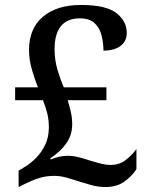

<svg xmlns="http://www.w3.org/2000/svg" viewBox="-20 -744 599 774"><path d="M404 10Q377 10 349.5 2.5Q322 -5 297 -13Q273 -21 248 -28Q223 -35 199 -35Q165 -35 137 -26Q109 -17 79 -2L55 10V-56L78 -70Q102 -84 124.5 -106.5Q147 -129 162 -160Q177 -191 177 -231Q177 -260 170.5 -287Q164 -314 153 -340H41V-392H133Q121 -421 109 -462Q97 -503 97 -543Q97 -629 153 -676.5Q209 -724 307 -724Q407 -724 449 -691.5Q491 -659 491 -611Q491 -578 466 -559Q441 -540 397 -540Q397 -571 389.5 -601Q382 -631 361.5 -650.5Q341 -670 302 -670Q251 -670 225.5 -638.5Q200 -607 200 -546Q200 -501 212.5 -460Q225 -419 237 -392H409V-340H253Q260 -316 265.5 -293Q271 -270 271 -242Q271 -200 247.5 -166.5Q224 -133 182 -105L185 -101Q200 -108 218 -112Q236 -116 253 -116Q273 -116 296 -110.5Q319 -105 345 -96Q368 -89 388 -84Q408 -79 425 -79Q460 -79 485.5 -98Q511 -117 530 -143V-62Q512 -34 481.5 -12Q451 10 404 10Z"/></svg>

Font: Noto Naskh Arabic Medium
Style: Regular
Weight: 500
Designer: Monotype Design Team, David Williams, Mohamad Dakak and Nizar Qandah
Foundry: Monotype Imaging Inc.
Version: Version 2.016